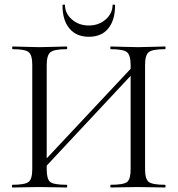

<svg xmlns="http://www.w3.org/2000/svg" viewBox="-20 -831 787 851"><path d="M257 -807Q257 -809 259.5 -810Q262 -811 265 -810.5Q268 -810 268 -809Q268 -772 298.5 -745Q329 -718 374 -718Q418 -718 448.5 -745Q479 -772 479 -809Q479 -810 481.5 -810.5Q484 -811 487 -810Q490 -809 490 -807Q490 -742 460 -705Q430 -668 374 -668Q318 -668 287.5 -705Q257 -742 257 -807ZM711 -12Q714 -12 714 -6Q714 0 711 0Q696 0 656 -1Q616 -2 592 -2Q565 -2 525 -1Q485 0 471 0Q469 0 469 -6Q469 -12 471 -12Q528 -12 543.5 -24.5Q559 -37 559 -81V-495L187 -97V-81Q187 -37 202.5 -24.5Q218 -12 275 -12Q278 -12 278 -6Q278 0 275 0Q260 0 220 -1Q180 -2 154 -2Q130 -2 89.5 -1Q49 0 35 0Q33 0 33 -6Q33 -12 35 -12Q90 -12 106.5 -24.5Q123 -37 123 -81V-544Q123 -587 107 -600Q91 -613 36 -613Q34 -613 34 -619Q34 -625 36 -625Q51 -625 90.5 -623.5Q130 -622 154 -622Q180 -622 220.5 -623.5Q261 -625 275 -625Q278 -625 278 -619Q278 -613 275 -613Q220 -613 203.5 -599.5Q187 -586 187 -542V-129L559 -526V-542Q559 -586 543 -599.5Q527 -613 471 -613Q469 -613 469 -619Q469 -625 471 -625Q485 -625 525 -623.5Q565 -622 592 -622Q616 -622 656 -623.5Q696 -625 711 -625Q714 -625 714 -619Q714 -613 711 -613Q656 -613 639.5 -600Q623 -587 623 -544V-81Q623 -37 639.5 -24.5Q656 -12 711 -12Z"/></svg>

Font: Cormorant SC
Style: Regular
Weight: 400
Designer: Christian Thalmann (Catharsis Fonts)
Version: Version 1.000;PS 002.000;hotconv 1.0.88;makeotf.lib2.5.64775